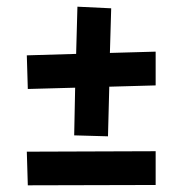

<svg xmlns="http://www.w3.org/2000/svg" viewBox="-20 -551 552 580"><path d="M450.2 -293 310.1 -289.1 306.2 -139.2 204.1 -142.1 207 -286.1 64 -282.2 61 -383.8 210 -388.2 213.9 -530.8 315.9 -525.9 312 -391.1 450.2 -395ZM450.2 7.8 64 8.8 61 -92.8 450.2 -94.2Z"/></svg>

Font: McLaren
Style: Regular
Weight: 400
Designer: Astigmatic (AOETI)
Foundry: Astigmatic (AOETI)
Version: Version 1.000